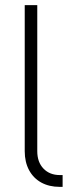

<svg xmlns="http://www.w3.org/2000/svg" viewBox="-20 -727 302 747"><path d="M212.9 -45.9H223.6V0H211.9Q171.4 0 140.6 -16.8Q109.9 -33.7 93 -65.2Q76.2 -96.7 76.2 -138.7V-707H125V-138.7Q125 -96.2 149.2 -71Q173.3 -45.9 212.9 -45.9Z"/></svg>

Font: Pretendard ExtraLight
Style: Regular
Weight: 200
Designer: Base glyphs from Inter by Rasmus Andersson; Hangeul glyphs from Noto Sans CJK(Source Han Sans) by Jang Soo-young and Kan
Foundry: Kil Hyung-jin
Version: Version 1.309